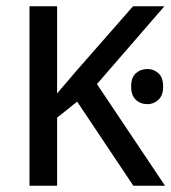

<svg xmlns="http://www.w3.org/2000/svg" viewBox="-20 -592 546 612"><path d="M450 -372Q470 -372 485 -358.5Q500 -345 500 -316Q500 -288 485 -274Q470 -260 450 -260Q428 -260 413 -274Q398 -288 398 -316Q398 -345 413 -358.5Q428 -372 450 -372ZM74 -572H162V-294Q171 -305 180.5 -316Q190 -327 200 -338.5Q210 -350 219 -361L404 -572H504L289 -324L506 0H405L226 -268L162 -217V0H74Z"/></svg>

Font: malayalam115
Style: Regular
Weight: 400
Designer: Jelle Bosma - Monotype Design Team
Foundry: Monotype Imaging Inc.
Version: Version 2.103